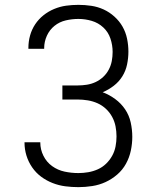

<svg xmlns="http://www.w3.org/2000/svg" viewBox="-20 -763 640 791"><path d="M303 8Q276 8 249 4.5Q222 1 196.5 -9Q171 -19 149.5 -35Q128 -51 112.5 -73.5Q97 -96 89 -122Q81 -148 81 -175Q81 -176 81 -176Q81 -176 81 -177H146Q146 -177 146 -176.5Q146 -176 146 -176Q146 -147 159 -121Q172 -95 195 -78.5Q218 -62 246 -56Q274 -50 303 -50Q323 -50 343.5 -53.5Q364 -57 383 -65.5Q402 -74 417 -88.5Q432 -103 442 -121Q452 -139 456 -159.5Q460 -180 460 -201Q460 -222 456 -242.5Q452 -263 442 -281.5Q432 -300 416.5 -314.5Q401 -329 382 -337.5Q363 -346 342 -349.5Q321 -353 300 -353H237V-411H300Q319 -411 338 -414Q357 -417 374 -425Q391 -433 405 -446Q419 -459 428 -476Q437 -493 440.5 -511.5Q444 -530 444 -549Q444 -577 435 -604Q426 -631 405.5 -650Q385 -669 358 -677Q331 -685 303 -685Q277 -685 251 -679Q225 -673 204.5 -656.5Q184 -640 173 -615.5Q162 -591 162 -565Q162 -564 162 -563.5Q162 -563 162 -562H97Q97 -563 97 -564Q97 -565 97 -566Q97 -592 104 -617Q111 -642 125 -663Q139 -684 159 -700Q179 -716 203 -726Q227 -736 252 -739.5Q277 -743 303 -743Q330 -743 356.5 -739Q383 -735 407 -724Q431 -713 451.5 -694.5Q472 -676 485 -653Q498 -630 503.5 -603.5Q509 -577 509 -550Q509 -524 503.5 -497.5Q498 -471 484 -448.5Q470 -426 448.5 -409.5Q427 -393 403 -383Q430 -373 454.5 -355Q479 -337 495.5 -312.5Q512 -288 518.5 -258.5Q525 -229 525 -199Q525 -171 519 -142.5Q513 -114 499 -88.5Q485 -63 463 -44Q441 -25 415 -13Q389 -1 360 3.5Q331 8 303 8Z"/></svg>

Font: Iosevka Aile Custom Light
Style: Regular
Weight: 300
Designer: Belleve Invis
Foundry: Belleve Invis
Version: Version 17.0.2; ttfautohint (v1.8.3)